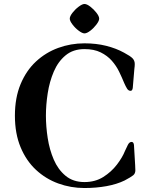

<svg xmlns="http://www.w3.org/2000/svg" viewBox="-20 -929 771 966"><path d="M331 -835Q331 -847 344.5 -864.5Q358 -882 376 -895.5Q394 -909 405 -909Q417 -909 434.5 -895.5Q452 -882 465.5 -864.5Q479 -847 479 -835Q479 -824 465.5 -806Q452 -788 434.5 -774.5Q417 -761 405 -761Q394 -761 376 -774.5Q358 -788 344.5 -806Q331 -824 331 -835ZM55 -347Q55 -437 83.5 -505.5Q112 -574 161 -619.5Q210 -665 273 -688Q336 -711 405 -711Q464 -711 514 -698.5Q564 -686 604 -664Q636 -647 647 -635.5Q658 -624 658 -607Q658 -604 657.5 -595.5Q657 -587 656 -582L648 -487Q646 -472 637 -472Q626 -472 619 -483.5Q612 -495 605 -511Q594 -538 579.5 -568Q565 -598 542.5 -623.5Q520 -649 486.5 -665.5Q453 -682 405 -682Q348 -682 310 -650.5Q272 -619 250.5 -568.5Q229 -518 220 -459.5Q211 -401 211 -347Q211 -293 220 -234.5Q229 -176 250.5 -126Q272 -76 310 -44.5Q348 -13 405 -13Q459 -13 499.5 -38.5Q540 -64 568 -100.5Q596 -137 609 -170Q616 -186 623.5 -200.5Q631 -215 642 -215Q652 -215 654 -200L660 -98Q660 -94 660.5 -84.5Q661 -75 661 -72Q661 -56 650 -47Q639 -38 607 -21Q568 -2 516 7.5Q464 17 405 17Q336 17 273 -6Q210 -29 161 -74.5Q112 -120 83.5 -188.5Q55 -257 55 -347Z"/></svg>

Font: Monomakh
Style: Regular
Weight: 400
Version: Version 1.200; ttfautohint (v1.8.4.7-5d5b)